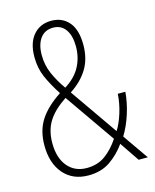

<svg xmlns="http://www.w3.org/2000/svg" viewBox="-111 -800 717 886"><g transform="rotate(-15 247.5 -357.0)"><path d="M219 -724Q271 -724 302.5 -687.5Q334 -651 334 -579Q334 -512 304.5 -464Q275 -416 221 -381L379 -154Q398 -184 412 -228.5Q426 -273 429 -319H465Q461 -268 444 -215Q427 -162 402 -122L487 0H443L380 -93Q349 -49 306 -19.5Q263 10 202 10Q127 10 83.5 -40.5Q40 -91 40 -176Q40 -247 72.5 -297Q105 -347 172 -391Q139 -442 120 -485.5Q101 -529 101 -582Q101 -649 133 -686.5Q165 -724 219 -724ZM219 -691Q179 -691 157.5 -661.5Q136 -632 136 -582Q136 -534 154.5 -492Q173 -450 202 -409Q252 -440 275.5 -483.5Q299 -527 299 -580Q299 -632 278 -661.5Q257 -691 219 -691ZM191 -363Q131 -323 104.5 -280Q78 -237 78 -177Q78 -106 112 -65.5Q146 -25 203 -25Q255 -25 292 -52Q329 -79 358 -123Z"/></g></svg>

Font: Noto Sans Lao Condensed ExtraLight
Style: Regular
Weight: 200
Width: 3
Designer: Monotype Design Team
Foundry: Monotype Imaging Inc.
Version: Version 2.003; ttfautohint (v1.8.4.7-5d5b)